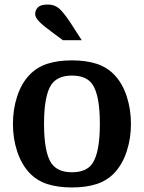

<svg xmlns="http://www.w3.org/2000/svg" viewBox="-20 -816 634 846"><path d="M557 -270Q557 -206 538.5 -149.5Q520 -93 485 -55Q452 -20 405.5 -5Q359 10 297 10Q235 10 188.5 -5Q142 -20 109 -55Q74 -93 55.5 -149.5Q37 -206 37 -270Q37 -334 55.5 -391Q74 -448 109 -485Q142 -520 188.5 -535Q235 -550 297 -550Q359 -550 405.5 -535Q452 -520 485 -485Q520 -448 538.5 -391Q557 -334 557 -270ZM206 -97Q220 -77 242.5 -67Q265 -57 297 -57Q329 -57 352 -67Q375 -77 388 -97Q420 -146 420 -270Q420 -333 412 -376Q404 -419 388 -443Q375 -463 352 -473Q329 -483 297 -483Q265 -483 242.5 -473Q220 -463 206 -443Q174 -394 174 -270Q174 -146 206 -97ZM291 -715 340 -639H257L219 -667Q171 -702 153 -720.5Q135 -739 135 -754Q135 -771 147 -783.5Q159 -796 191 -796Q220 -796 240 -779Q260 -762 291 -715Z"/></svg>

Font: Domine
Style: Bold
Weight: 700
Designer: Pablo Impallari, Rodrigo Fuenzalida, Brenda Gallo
Foundry: Pablo Impallari, Rodrigo Fuenzalida, Brenda Gallo
Version: Version 2.000